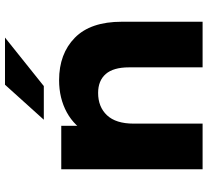

<svg xmlns="http://www.w3.org/2000/svg" viewBox="-50 -744 795 734"><g transform="rotate(-90 347.0 -377.5)"><path d="M66.4 -540.3H232.6V-388.3L200.7 -433.4Q229.9 -489.6 283.9 -519.1Q338 -548.6 406.9 -548.6Q507.9 -548.6 569.2 -488.4Q630.4 -428.3 630.4 -308.9V0H456V-281.4Q456 -341.1 430.5 -370.3Q405 -399.4 358.3 -399.4Q304.8 -399.4 272.8 -365.4Q240.9 -331.3 240.9 -263.7V0H66.4ZM389.6 -755.4H569.9L384.4 -607H255.8Z"/></g></svg>

Font: iiserrat Thin
Style: Regular
Weight: 100
Designer: Akira Ohta
Foundry: Akira Ohta
Version: Version 1.200;Glyphs 3.3.1 (3343)